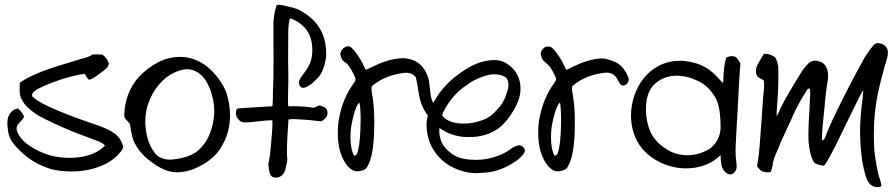

<svg xmlns="http://www.w3.org/2000/svg" viewBox="-20 -704 3688 791"><path d="M355.5 -476.1Q360.4 -480.5 367.2 -479.5Q370.6 -479.5 377.2 -479.7Q383.8 -480 387.2 -480L402.3 -479Q422.9 -462.4 428.2 -442.9Q427.7 -427.2 406.2 -412.1Q402.3 -409.7 392.8 -402.3Q383.3 -395 377 -390.4Q370.6 -385.7 362.1 -381.1Q353.5 -376.5 347.2 -375.5Q340.8 -378.4 336.4 -387.7Q332 -397 328.6 -399.9Q284.7 -394 229.5 -376Q146.5 -348.1 121.1 -327.6Q108.9 -317.9 113.3 -306.2Q133.8 -287.1 179.2 -265.6Q246.6 -234.4 350.1 -198.7Q351.6 -198.2 363.3 -194.3Q375 -190.4 378.4 -189.2Q381.8 -188 392.8 -183.8Q403.8 -179.7 408.9 -177.5Q414.1 -175.3 423.3 -170.9Q432.6 -166.5 438.2 -163.1Q443.8 -159.7 450.7 -155Q457.5 -150.4 462.6 -145.3Q467.8 -140.1 471.7 -134.8Q479 -124.5 486.3 -105.5Q487.8 -103 487.8 -100.6Q487.8 -98.1 486.8 -95.5Q485.8 -92.8 485.1 -91.3Q484.4 -89.8 482.4 -86.7Q480.5 -83.5 480 -82.5Q448.7 -40.5 392.8 -19Q336.9 2.4 277.8 2.4H272Q233.9 1.5 206.5 -3.7Q179.2 -8.8 145 -24.9Q93.3 -48.8 50.3 -95.2Q30.3 -116.7 22.2 -133.1Q14.2 -149.4 11.7 -176.3Q10.3 -188 10.3 -198.7Q10.3 -224.6 25.4 -241.7Q36.6 -254.4 53.7 -257.3Q66.4 -248.5 79.1 -224.6Q77.1 -218.3 72.8 -212.6Q68.4 -207 62.3 -200.9Q56.2 -194.8 53.2 -190.9Q45.4 -175.8 49.3 -168Q53.7 -147.9 75.2 -125Q95.2 -105 127.7 -87.9Q160.2 -70.8 189.9 -63Q227.1 -53.7 265.6 -53.7Q327.6 -53.7 374 -76.2Q392.6 -85 412.6 -104Q403.8 -115.7 377.4 -125Q318.4 -146.5 271 -165.5Q198.2 -195.8 137.7 -228Q111.8 -245.1 95.5 -260Q79.1 -274.9 69.3 -294.9Q61 -308.6 61 -331.5Q61 -335.9 61.3 -344.2Q61.5 -352.5 61.5 -356.9V-362.8Q67.4 -367.2 73.5 -371.1Q79.6 -375 87.2 -379.2Q94.7 -383.3 99.4 -385.7Q104 -388.2 113.8 -392.6Q123.5 -397 126.7 -398.4Q129.9 -399.9 141.4 -404.5Q152.8 -409.2 154.8 -410.2Q195.8 -426.3 311.5 -460.4Q314.5 -461.4 322.3 -463.6Q330.1 -465.8 335.2 -467.3Q340.3 -468.8 346.2 -471.2Q352.1 -473.6 355.5 -476.1Z M722.7 -469.7Q755.4 -469.7 786.4 -457Q817.4 -444.3 841.1 -423.1Q864.7 -401.9 882.6 -377Q900.4 -352.1 911.6 -325.7Q927.7 -275.9 927.7 -229Q927.7 -151.4 885.3 -88.4Q853.5 -41 784.2 -10.3Q750 4.9 710.4 5.9H708.5Q675.3 5.9 639.9 -13.4Q604.5 -32.7 575.7 -60.1Q548.8 -85.4 532.7 -118.7Q523.4 -137.2 516.1 -188.5Q515.6 -195.8 503.9 -206.5Q492.2 -217.3 492.2 -226.1V-227.1V-229Q492.2 -272.5 507.8 -314Q523.4 -355.5 552.7 -387.7Q586.9 -423.8 630.4 -446.8Q673.8 -469.7 722.7 -469.7ZM742.2 -418.5Q690.4 -410.2 648.9 -370.6Q617.7 -340.3 598.1 -296.4Q578.6 -252.4 578.6 -204.1Q578.6 -179.2 585 -145Q596.2 -100.1 618.2 -73.2Q640.1 -46.4 680.2 -46.4Q686 -46.4 689 -46.9Q733.9 -50.8 766.6 -65.4Q799.3 -80.1 823.2 -113.8Q841.8 -140.1 852.3 -176.8Q862.8 -213.4 862.8 -248.5Q862.8 -255.4 861.8 -268.1Q858.9 -294.4 851.1 -319.8Q843.3 -345.2 830.1 -368.2Q816.9 -391.1 795.9 -405Q774.9 -418.9 749.5 -418.9Q748.5 -418.9 746.1 -418.7Q743.7 -418.5 742.2 -418.5Z M1120.1 -683.6Q1134.8 -685.1 1147.9 -681.6Q1152.8 -680.7 1165.3 -677.7Q1177.7 -674.8 1184.3 -673.1Q1190.9 -671.4 1200.7 -668Q1210.4 -664.6 1217.8 -660.2Q1323.7 -602.1 1323.7 -483.4Q1323.7 -472.2 1322.8 -466.8Q1314 -407.7 1287.6 -381.3Q1275.9 -369.6 1269.8 -364Q1263.7 -358.4 1251.5 -350.6Q1239.3 -342.8 1229.5 -342.3H1229Q1220.7 -342.3 1216.3 -348.6Q1211.9 -355 1211.9 -363.3Q1211.9 -368.7 1213.4 -373Q1215.8 -378.9 1219.2 -384.5Q1222.7 -390.1 1229 -398.2Q1235.4 -406.2 1236.8 -408.7Q1254.4 -433.1 1260.5 -452.6Q1266.6 -472.2 1266.6 -499Q1266.6 -553.7 1236.8 -588.4Q1210.9 -617.2 1174.8 -628.4Q1167.5 -607.4 1167.5 -564.5V-548.8Q1167.5 -533.2 1167.2 -502Q1167 -470.7 1167 -455.1Q1167 -431.6 1168 -384.8V-372.6Q1168 -359.9 1167.2 -334.5Q1166.5 -309.1 1166.5 -296.9Q1166.5 -276.4 1167.5 -266.1H1193.4H1206.5Q1244.6 -265.1 1267.6 -260.3Q1268.1 -260.3 1269 -259.8H1270Q1274.9 -259.8 1283.2 -264.6Q1291.5 -269.5 1295.9 -269.5Q1298.8 -269.5 1301.8 -268.1Q1316.4 -263.7 1322.8 -257.8Q1329.1 -252 1329.1 -239.3V-236.8Q1328.6 -226.1 1320.8 -217.3Q1313 -208.5 1302.7 -204.1Q1253.4 -210 1227.5 -211.4Q1200.2 -213.4 1191.9 -213.4Q1181.6 -213.4 1168.5 -211.9Q1162.1 -124.5 1162.1 -79.1Q1162.1 -59.6 1163.6 -49.3V-45.4Q1163.6 -37.6 1159.9 -24.2Q1156.2 -10.7 1155.8 -5.4Q1151.9 8.3 1141.4 18.1Q1130.9 27.8 1117.7 27.8Q1112.3 27.8 1109.4 26.9Q1094.7 25.4 1089.4 2Q1085.9 -18.6 1085.9 -25.4Q1085.9 -30.8 1086.4 -33.7Q1092.3 -57.1 1096.2 -104.5Q1102.5 -175.8 1102.5 -190.9Q1102.5 -202.6 1102.1 -208.5H1097.2Q1079.6 -208.5 1043.9 -204.1Q1008.3 -199.7 990.7 -199.7H985.8Q974.6 -200.2 966.1 -208Q957.5 -215.8 953.6 -226.6Q951.7 -233.4 952.1 -242.7Q952.6 -252 958.5 -256.8Q972.2 -258.8 1060.5 -263.7Q1069.8 -265.1 1102.5 -266.1Q1104.5 -286.6 1104.5 -327.1Q1106.9 -376.5 1106.9 -445.8Q1106.9 -467.3 1106.7 -509.5Q1106.4 -551.8 1106.4 -572.8V-611.8Q1109.9 -657.2 1120.1 -683.6Z M2021 -456.5Q2061 -455.1 2093.3 -420.9Q2123.5 -388.2 2124.5 -339.8Q2124.5 -339.8 2124.5 -337.9Q2124.5 -298.8 2097.4 -251.7Q2070.3 -204.6 2037.1 -177.7Q1984.9 -139.2 1912.6 -139.2Q1901.9 -139.2 1896.5 -139.6Q1835.4 -143.6 1790.5 -177.2Q1789.6 -168.5 1789.6 -164.6Q1789.6 -141.1 1799.8 -117.7Q1808.1 -100.1 1824.5 -84.5Q1840.8 -68.8 1858.9 -60.1Q1890.1 -45.4 1939 -45.4Q1963.4 -45.4 1985.4 -49.3Q2043 -60.5 2080.6 -87.9Q2103.5 -105 2119.6 -105.5Q2128.9 -104.5 2135.7 -97.7Q2142.6 -90.8 2142.6 -82.5Q2142.6 -82 2142.3 -80.8Q2142.1 -79.6 2142.1 -79.1Q2135.3 -63 2109.9 -43.5Q2048.3 1.5 1978 7.3Q1952.6 9.3 1942.9 9.3Q1914.6 9.3 1888.7 2Q1805.7 -21 1765.1 -87.9Q1737.3 -133.8 1737.3 -192.4Q1737.3 -209 1742.7 -227.5Q1721.7 -255.9 1711.9 -289.1Q1708.5 -299.8 1705.3 -319.8Q1702.1 -339.8 1700.7 -345.7Q1700.7 -346.2 1698 -362.3Q1695.3 -378.4 1692.9 -385.7Q1690.9 -388.7 1688 -390.6Q1673.8 -404.3 1654.3 -404.3Q1647 -404.3 1628.4 -401.4Q1558.1 -389.2 1511.2 -348.1Q1510.3 -341.3 1510.3 -338.4Q1510.3 -330.1 1513.2 -314.5Q1522 -266.6 1522 -202.1Q1522 -196.8 1521.7 -186Q1521.5 -175.3 1521.5 -169.9Q1519.5 -60.1 1492.7 -16.6Q1485.8 -2.4 1458.5 1.5Q1458 1.5 1456.5 1.7Q1455.1 2 1454.1 2Q1431.2 2 1412.6 -19Q1371.6 -68.8 1371.6 -155.8Q1371.6 -169.9 1372.1 -176.8Q1373.5 -208 1382.8 -243.7Q1392.1 -279.3 1404.8 -306.2Q1414.6 -328.6 1436.5 -359.9Q1437.5 -361.3 1439.5 -364.3Q1441.4 -367.2 1441.9 -367.9Q1442.4 -368.7 1443.6 -371.6Q1444.8 -374.5 1444.6 -376Q1444.3 -377.4 1444.3 -381.3Q1439 -398.4 1418.9 -429.7Q1414.1 -437 1411.4 -439.9Q1408.7 -442.9 1404.1 -445.6Q1399.4 -448.2 1395 -452.1Q1386.7 -457.5 1381.8 -481.9Q1383.3 -494.1 1393.1 -503.7Q1402.8 -513.2 1414.1 -513.2Q1422.4 -513.2 1428.7 -506.8Q1440.9 -495.6 1452.9 -477.8Q1464.8 -460 1470 -450.2Q1475.1 -440.4 1486.8 -416Q1495.6 -419.9 1516.1 -429.7Q1536.6 -439.5 1544.7 -442.9Q1552.7 -446.3 1569.3 -451.7Q1585.9 -457 1604.5 -460.4H1605Q1623.5 -464.4 1640.1 -464.4Q1654.3 -464.4 1666 -460.9Q1700.7 -453.1 1721.7 -426.8Q1732.4 -413.1 1738.8 -397.9Q1745.1 -382.8 1746.8 -372.8Q1748.5 -362.8 1750.7 -342.5Q1752.9 -322.3 1754.4 -312Q1756.8 -295.9 1764.6 -279.3Q1776.4 -300.3 1791 -321.8Q1809.6 -346.2 1829.1 -365Q1848.6 -383.8 1878.9 -405.3Q1912.1 -428.7 1942.9 -441.4Q1979.5 -456.5 2015.1 -456.5ZM1424.8 -165.5Q1423.8 -148.9 1423.8 -139.6Q1423.8 -88.4 1439.5 -61.5Q1450.2 -66.9 1450.7 -70.3Q1461.9 -99.1 1464.8 -169.4Q1465.8 -195.8 1465.8 -210.9Q1465.8 -254.9 1460.9 -281.7Q1448.2 -271 1437.7 -231.9Q1427.2 -192.9 1424.8 -165.5ZM1997.6 -396.5Q1942.4 -383.8 1903.8 -354Q1847.7 -318.4 1812 -253.4Q1811 -251.5 1808.6 -246.8Q1806.2 -242.2 1805.2 -240.2Q1804.2 -238.3 1803 -233.4Q1801.8 -228.5 1803.2 -226.1Q1824.7 -200.7 1869.1 -195.8Q1881.8 -194.8 1889.2 -194.8Q1917.5 -194.8 1946 -202.4Q1974.6 -210 1994.1 -221.7Q2011.7 -232.4 2039.6 -265.6Q2061 -291.5 2073.2 -339.4Q2074.7 -346.7 2074.7 -355.5Q2074.7 -377.9 2060.1 -387.7Q2041.5 -397.9 2016.1 -397.9Q2006.8 -397.9 1997.6 -396.5Z M2228.5 -511.7Q2248 -513.7 2254.9 -506.8Q2267.1 -495.6 2279.1 -477.8Q2291 -460 2296.1 -450.2Q2301.3 -440.4 2313 -416Q2321.8 -419.9 2342.3 -429.7Q2362.8 -439.5 2370.8 -442.9Q2378.9 -446.3 2395.5 -451.7Q2412.1 -457 2430.7 -460.4Q2447.8 -463.4 2458.5 -463.4Q2478 -463.4 2510.7 -450.2Q2532.2 -441.4 2547.4 -422.6Q2562.5 -403.8 2569.8 -380.4Q2569.8 -379.9 2570.1 -378.7Q2570.3 -377.4 2570.3 -377Q2570.3 -367.7 2563.2 -359.6Q2556.2 -351.6 2547.4 -351.6Q2543 -351.6 2539.6 -353.5Q2533.7 -357.9 2525.6 -373.5Q2517.6 -389.2 2507.3 -396.5Q2495.6 -404.8 2480 -404.8Q2472.7 -404.8 2454.1 -401.9Q2384.3 -390.1 2337.4 -348.6Q2336.4 -341.8 2336.4 -338.9Q2336.4 -330.6 2339.4 -314.9Q2348.1 -267.1 2348.1 -211.4V-193.4Q2348.1 -64 2318.8 -16.6Q2312 -2.4 2284.2 1.5Q2283.7 1.5 2282.2 1.7Q2280.8 2 2279.8 2Q2257.3 2 2238.8 -19Q2197.3 -69.3 2197.3 -156.7Q2197.3 -169.9 2197.8 -176.8Q2199.2 -208 2208.5 -243.7Q2217.8 -279.3 2230.5 -306.2Q2240.7 -330.1 2262.2 -360.4Q2262.7 -361.3 2265.6 -365.2Q2268.6 -369.1 2268.6 -369.9Q2268.6 -370.6 2270.5 -375Q2272.5 -379.4 2270.5 -381.3Q2266.1 -394.5 2256.8 -410.6Q2246.6 -428.2 2241.9 -433.1Q2237.3 -438 2221.2 -452.1Q2212.4 -458 2207.5 -482.4Q2209.5 -501 2228.5 -511.7ZM2251 -165.5Q2250 -147.9 2250 -138.2Q2250 -88.4 2265.1 -61.5Q2275.9 -66.9 2276.9 -70.8Q2290 -105.5 2291.5 -194.3V-208Q2291.5 -258.3 2287.1 -281.7Q2274.4 -271 2263.9 -231.9Q2253.4 -192.9 2251 -165.5Z M2973.6 -467.8Q2985.8 -472.7 2995.6 -472.7Q3009.3 -472.7 3017.1 -463.4Q3018.6 -460.9 3023.7 -453.6Q3028.8 -446.3 3030.3 -441.9Q3029.3 -428.7 3027.3 -402.3Q3025.4 -376 3024.9 -362.8Q3023.9 -338.4 3019.5 -262.2Q3017.6 -235.4 3015.1 -184.8Q3012.7 -134.3 3011.2 -111.8Q3010.3 -96.2 3010.3 -82.5Q3010.3 -59.1 3013.7 -34.2Q3015.1 -24.4 3015.1 -18.6Q3015.1 -0.5 3000.5 10.7Q2995.1 14.6 2989.3 14.6Q2977.5 14.6 2966.6 3.2Q2955.6 -8.3 2953.1 -20Q2948.7 -37.6 2948.7 -65.4Q2922.4 -38.1 2885.3 -24.2Q2848.1 -10.3 2806.6 -10.3Q2775.9 -10.3 2745.6 -18.1Q2698.7 -30.3 2660.6 -58.8Q2622.6 -87.4 2602.5 -127.4Q2579.6 -173.8 2579.6 -228.5Q2579.6 -269.5 2592.8 -308.8Q2606 -348.1 2629.9 -378.9Q2657.7 -414.6 2696.5 -434.1Q2735.4 -453.6 2780.8 -453.6Q2821.8 -453.6 2864.3 -437.5Q2875.5 -432.6 2885.3 -427Q2895 -421.4 2901.4 -417Q2907.7 -412.6 2916.7 -404.5Q2925.8 -396.5 2929.4 -392.6Q2933.1 -388.7 2943.6 -377.4Q2954.1 -366.2 2958.5 -361.8Q2960 -367.7 2960 -374Q2960 -395.5 2963.6 -425.8Q2967.3 -456.1 2973.6 -467.8ZM2676.8 -357.4Q2641.1 -324.2 2641.1 -253.4Q2641.1 -221.7 2649.2 -191.2Q2657.2 -160.6 2670.9 -140.6Q2692.4 -108.9 2730 -86.7Q2767.6 -64.5 2813 -64.5Q2857.9 -64.5 2903.8 -90.8Q2924.8 -106 2936.8 -129.9Q2948.7 -153.8 2948.7 -179.7Q2948.7 -264.2 2927.7 -301.3Q2899.4 -350.1 2856.4 -370.1Q2811 -392.1 2767.6 -392.1Q2713.9 -392.1 2676.8 -357.4Z M3579.6 -519Q3586.9 -526.4 3596.2 -526.4Q3612.3 -526.4 3625 -516.1Q3637.7 -505.9 3637.7 -489.3Q3637.7 -478.5 3637.2 -473.6Q3602.1 -356 3591.3 -290Q3582.5 -237.8 3580.6 -181.2Q3580.1 -168.5 3580.1 -143.1Q3580.1 -95.2 3584.5 -64Q3589.4 -26.4 3597.7 11.2Q3598.6 16.1 3604.7 33.7Q3610.8 51.3 3610.8 59.6V63.5Q3604 66.9 3594.7 66.9Q3579.1 66.9 3566.4 56.6Q3553.7 45.4 3546.4 21.5Q3528.8 -37.1 3524.9 -112.8Q3523.4 -142.6 3523.4 -166.5Q3523.4 -220.7 3533.7 -299.3Q3534.2 -304.2 3534.7 -309.6Q3535.2 -314.9 3535.6 -321.8Q3536.1 -328.6 3536.6 -332Q3530.8 -327.1 3504.9 -273.4L3421.4 -102.1Q3417.5 -95.2 3402.1 -65.4Q3386.7 -35.6 3375 -21.5Q3353.5 -22.9 3336.4 -32.2Q3325.7 -44.4 3318.8 -72.5Q3312 -100.6 3311 -123.5Q3310.5 -132.8 3310.5 -150.9Q3310.5 -188.5 3314 -238.8Q3317.9 -310.5 3317.9 -317.4Q3317.9 -329.1 3317.4 -335Q3313 -342.8 3307.1 -336.4Q3269 -279.3 3246.1 -226.1Q3239.3 -209.5 3216.6 -161.6Q3193.8 -113.8 3183.6 -86.4Q3182.1 -83.5 3177.2 -71.8Q3172.4 -60.1 3170.4 -54.7Q3168.5 -49.3 3166 -40Q3163.6 -30.8 3163.1 -22.9Q3162.6 -19.5 3156.2 4.4Q3149.9 5.9 3142.6 5.9Q3129.9 5.9 3116.7 0.5Q3110.8 -3.9 3098.6 -18.6Q3103.5 -43 3106.4 -70.6Q3109.4 -98.1 3111.8 -133.5Q3114.3 -168.9 3115.7 -186.5Q3117.7 -205.1 3120.1 -248.8Q3122.6 -292.5 3125 -314Q3127.9 -334.5 3127.9 -355.5Q3127.9 -365.7 3127.4 -371.1Q3123 -376 3115 -379.6Q3106.9 -383.3 3101.8 -388.2Q3096.7 -393.1 3094.7 -403.8Q3094.2 -406.2 3094.2 -411.1Q3094.2 -424.8 3102.5 -440.4Q3103.5 -441.9 3112.5 -458.3Q3121.6 -474.6 3127 -482.4H3129.4Q3150.4 -482.4 3166.5 -472.2Q3173.3 -468.8 3176.5 -462.9Q3179.7 -457 3182.4 -445.8Q3185.1 -434.6 3186 -432.1Q3186.5 -423.3 3186.5 -405.3V-375.5V-358.9Q3186 -334 3182.9 -289.8Q3179.7 -245.6 3179.2 -226.1Q3184.6 -231.9 3189.9 -244.9Q3195.3 -257.8 3196.8 -260.7Q3223.6 -314.5 3285.6 -413.1Q3287.6 -415.5 3293.2 -422.9Q3298.8 -430.2 3302 -433.8Q3305.2 -437.5 3310.5 -442.6Q3315.9 -447.8 3321.8 -450.4Q3327.6 -453.1 3334 -454.1Q3391.6 -454.1 3391.6 -388.2Q3391.6 -382.3 3391.1 -379.4Q3386.2 -350.1 3382.3 -318.4Q3378.4 -284.2 3368.7 -180.2Q3366.2 -154.8 3366.2 -126Q3369.1 -125.5 3373 -128.4Q3377 -131.3 3377.9 -134.3Q3386.7 -158.7 3399.4 -187.3Q3412.1 -215.8 3420.9 -233.9Q3429.7 -252 3447.3 -287.1Q3464.8 -322.3 3471.2 -334.5Q3473.1 -338.4 3494.1 -378.4Q3515.1 -418.5 3526.9 -439Q3547.4 -480.5 3579.6 -519Z"/></svg>

Font: Avessa
Style: Medium
Weight: 500
Designer: Arman Khorramak
Foundry: Arman Khorramak
Version: Version 1.000; ttfautohint (v1.8.1)